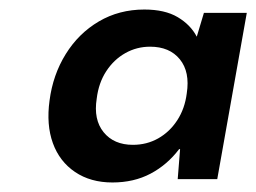

<svg xmlns="http://www.w3.org/2000/svg" viewBox="-20 -731 538 403"><path d="M216 -348Q170 -348 137.5 -370Q105 -392 91 -430.5Q77 -469 84 -520Q91 -574 118 -617.5Q145 -661 187.5 -686Q230 -711 283 -711Q326 -711 353 -695Q380 -679 393 -654L408 -704H498L436 -355H353L358 -418H356Q331 -385 296 -366.5Q261 -348 216 -348ZM259 -427Q288 -427 312 -440.5Q336 -454 352 -478.5Q368 -503 372 -535Q379 -580 357.5 -606.5Q336 -633 295 -633Q267 -633 243 -619.5Q219 -606 203 -581.5Q187 -557 183 -524Q176 -480 197.5 -453.5Q219 -427 259 -427Z"/></svg>

Font: DM Sans 36pt
Style: Bold Italic
Weight: 700
Italic angle: -10°
Designer: Colophon Foundry, Jonny Pinhorn
Foundry: Colophon Foundry
Version: Version 4.004;gftools[0.9.30]